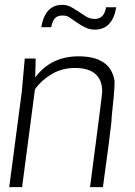

<svg xmlns="http://www.w3.org/2000/svg" viewBox="-20 -771 555 791"><path d="M404 0H351Q401 -381 401 -393Q401 -491 288 -491Q236 -491 193.5 -466Q151 -441 124 -403L71 0H18L70 -395L82 -530H127L125 -452Q190 -539 304 -539Q436 -539 452 -437V-429Q452 -396 438 -269L442 -293Q433 -209 404 0ZM371 -649Q349 -649 330 -658.5Q311 -668 295.5 -679Q280 -690 265 -700Q253 -707 240 -707H236Q217 -707 206.5 -696Q196 -685 191 -659H150Q166 -751 236 -751Q256 -751 273 -742L296 -728L336 -702Q352 -693 371 -693Q409 -693 417 -741H459Q443 -649 371 -649Z"/></svg>

Font: Tanohe Sans Light
Style: Italic
Weight: 300
Designer: Village Type and Design LLC & Cristiano Sobral
Foundry: Cooper Hewitt Smithsonian Design Museum
Version: Version 1.00;September 29, 2021;FontCreator 13.0.0.2655 64-b